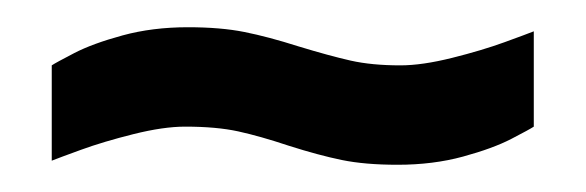

<svg xmlns="http://www.w3.org/2000/svg" viewBox="-20 -372 430 141"><path d="M199 -338Q222 -331 237.5 -327.5Q253 -324 274 -324Q290 -324 312 -329.5Q334 -335 350.5 -341Q367 -347 372 -349V-279Q369 -277 355.5 -270Q342 -263 320 -257Q298 -251 272 -251Q248 -251 231 -254.5Q214 -258 192 -265Q171 -272 155 -275.5Q139 -279 116 -279Q100 -279 78 -273.5Q56 -268 39.5 -262Q23 -256 18 -254V-324Q21 -326 34.5 -333Q48 -340 70 -346Q92 -352 118 -352Q142 -352 159.5 -348.5Q177 -345 199 -338Z"/></svg>

Font: Ropa Sans
Style: Regular
Weight: 400
Designer: Botio Nikoltchev
Foundry: Botio Nikoltchev
Version: Version 1.100